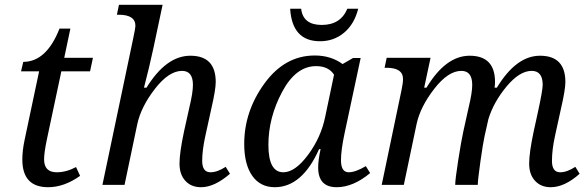

<svg xmlns="http://www.w3.org/2000/svg" viewBox="-20 -780 2482 810"><path d="M300.8 -75.2 317.9 -38.1Q250.5 9.8 183.1 9.8Q74.2 9.8 74.2 -106.9Q74.2 -144.5 84 -190.9L145 -479H68.8L78.1 -519Q175.8 -519 231 -659.2H276.9L251 -536.1H372.1L359.9 -479H238.8L178.2 -193.8Q166 -136.2 166 -107.9Q166 -53.2 219.2 -53.2Q259.8 -53.2 300.8 -75.2Z M598.1 -410.2Q681.2 -544.9 783.2 -544.9Q890.1 -544.9 890.1 -434.1Q890.1 -402.3 872.1 -324.2L846.2 -206.1Q833 -146 833 -101.1Q833 -53.2 868.2 -53.2Q897 -53.2 932.1 -76.2L950.2 -46.9Q884.8 9.8 828.1 9.8Q786.6 9.8 762 -17.1Q737.3 -43.9 737.3 -89.8Q737.3 -135.7 756.3 -225.1L779.3 -328.6Q793.9 -389.2 793.9 -421.9Q793.9 -481 748 -481Q692.4 -481 633.5 -405Q574.7 -329.1 559.1 -255.9L505.4 0H412.1L542 -618.2Q551.3 -662.1 551.3 -670.9Q551.3 -717.8 481 -717.8H473.1L481.9 -759.8H666L627 -576.2Q609.4 -494.1 587.4 -410.2Z M1332.5 -150.9H1326.2Q1254.4 9.8 1139.2 9.8Q1078.1 9.8 1044.2 -38.3Q1010.3 -86.4 1010.3 -172.9Q1010.3 -310.5 1095.9 -428.2Q1181.6 -545.9 1308.1 -545.9Q1376 -545.9 1425.3 -509.8L1469.2 -535.2H1501.5L1433.1 -214.8Q1418.5 -146 1418.5 -104Q1418.5 -53.2 1451.2 -53.2Q1479.5 -53.2 1523.4 -79.1L1541.5 -49.8Q1469.7 9.8 1400.4 9.8Q1322.3 9.8 1322.3 -73.2Q1322.3 -105 1332.5 -150.9ZM1389.2 -464.8Q1366.2 -501 1313.5 -501Q1228 -501 1170.2 -392.3Q1112.3 -283.7 1112.3 -168.9Q1112.3 -53.2 1175.3 -53.2Q1225.1 -53.2 1279.8 -127Q1334.5 -200.7 1352.1 -288.1ZM1204.1 -743.2H1250.5Q1258.3 -674.8 1337.4 -674.8Q1417 -674.8 1445.3 -743.2H1491.2Q1475.1 -678.7 1431.9 -642.3Q1388.7 -606 1330.1 -606Q1212.4 -606 1204.1 -743.2Z M1995.6 0H1900.4Q1900.4 -22.5 1913.1 -103.8Q1925.8 -185.1 1934.6 -225.1L1957.5 -328.6Q1972.2 -389.2 1972.2 -421.9Q1972.2 -481 1926.3 -481Q1870.6 -481 1811.8 -405Q1752.9 -329.1 1737.3 -255.9L1683.6 0H1590.3L1674.3 -401.9Q1680.2 -429.7 1680.2 -446.8Q1680.2 -494.1 1610.4 -494.1H1602.5L1611.3 -536.1H1796.4L1769.5 -410.2H1779.3Q1860.4 -544.9 1961.4 -544.9Q2068.4 -544.9 2068.4 -434.1Q2068.4 -421.9 2066.4 -410.2H2076.2Q2157.7 -544.9 2258.3 -544.9Q2365.2 -544.9 2365.2 -434.1Q2365.2 -402.3 2347.2 -324.2L2321.3 -206.1Q2308.6 -147.9 2308.6 -101.1Q2308.6 -53.2 2343.3 -53.2Q2372.1 -53.2 2407.2 -76.2L2425.3 -46.9Q2361.8 9.8 2303.2 9.8Q2262.2 9.8 2237.3 -17.1Q2212.4 -43.9 2212.4 -89.8Q2212.4 -135.7 2231.4 -225.1L2248.5 -303.2Q2269.5 -399.4 2269.5 -421.9Q2269.5 -481 2223.1 -481Q2171.9 -481 2117.2 -415.3Q2062.5 -349.6 2040.5 -277.8L2024.4 -206.1Q2018.1 -178.7 2006.8 -99.1Q1995.6 -19.5 1995.6 0Z"/></svg>

Font: Droid Serif
Style: Italic
Weight: 400
Italic angle: -12°
Designer: Monotype Design team
Foundry: Monotype Imaging Inc.
Version: Version 1.03